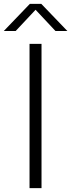

<svg xmlns="http://www.w3.org/2000/svg" viewBox="-56 -965 366 985"><path d="M95.5 0V-740H157V0ZM-36.5 -806 97 -945H156L289.5 -806H228.5L117.5 -924.5H135.5L24.5 -806Z"/></svg>

Font: Encode Sans SemiExpanded Light
Style: Regular
Weight: 300
Width: 6
Designer: Multiple Designers
Foundry: Impallari Type
Version: Version 3.002